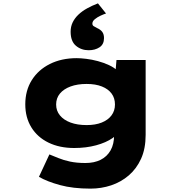

<svg xmlns="http://www.w3.org/2000/svg" viewBox="-20 -889 1078 1139"><path d="M517 230Q413 230 336 209Q259 188 211 160L273 27Q296 36 326 48.5Q356 61 395.5 69.5Q435 78 487 78Q539 78 577 59Q615 40 636 3Q657 -34 657 -89V-133L697 -128Q687 -97 648 -70Q609 -43 550 -27Q491 -11 420 -11Q333 -11 267.5 -43Q202 -75 166 -133.5Q130 -192 130 -270Q130 -352 168.5 -413.5Q207 -475 276 -509.5Q345 -544 435 -544Q458 -544 491.5 -540Q525 -536 560.5 -526.5Q596 -517 627 -502.5Q658 -488 678 -468.5Q698 -449 699 -423L661 -414L671 -533H844V-89Q844 -7 817 52.5Q790 112 744 151.5Q698 191 639.5 210.5Q581 230 517 230ZM494 -147Q546 -147 583.5 -162Q621 -177 641.5 -204.5Q662 -232 662 -269Q662 -307 642 -334Q622 -361 584.5 -376Q547 -391 494 -391Q439 -391 398.5 -376Q358 -361 335.5 -334Q313 -307 313 -269Q313 -232 335.5 -204.5Q358 -177 398.5 -162Q439 -147 494 -147ZM506 -591Q462 -591 430.5 -617.5Q399 -644 399 -701Q399 -731 411 -756Q423 -781 445 -802Q467 -823 497 -839.5Q527 -856 561 -869L609 -809Q596 -805 576.5 -796Q557 -787 542.5 -775Q528 -763 528 -749Q528 -739 535.5 -734Q543 -729 555 -723Q576 -714 586.5 -700Q597 -686 597 -663Q597 -626 570.5 -608.5Q544 -591 506 -591Z"/></svg>

Font: Lexend Zetta ExtraBold
Style: Regular
Weight: 800
Designer: Bonnie Shaver-Troup, Thomas Jockin
Foundry: Lexend
Version: Version 1.007